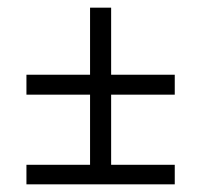

<svg xmlns="http://www.w3.org/2000/svg" viewBox="-20 -539 525 501"><path d="M49 -58V-109H215V-292H49V-344H215V-519H270V-344H436V-292H270V-109H436V-58Z"/></svg>

Font: Georama Light
Style: Regular
Weight: 300
Designer: Jean-Baptiste Levee
Foundry: Production Type
Version: Version 1.000